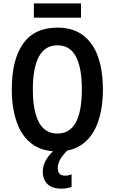

<svg xmlns="http://www.w3.org/2000/svg" viewBox="-20 -889 681 1140"><path d="M591 -358Q591 -248 562 -165Q533 -82 473.5 -36Q414 10 321 10Q227 10 167 -36.5Q107 -83 78.5 -166.5Q50 -250 50 -359Q50 -535 117.5 -630Q185 -725 321 -725Q414 -725 474 -679Q534 -633 562.5 -550.5Q591 -468 591 -358ZM175 -358Q175 -230 211 -163Q247 -96 321 -96Q466 -96 466 -358Q466 -487 430.5 -553.5Q395 -620 321 -620Q247 -620 211 -553Q175 -486 175 -358ZM461 -869V-784H181V-869ZM323 109Q323 154 366 154Q379 154 388.5 151.5Q398 149 405 146V220Q394 225 379 228Q364 231 344 231Q290 231 262 204Q234 177 234 129Q234 91 258 53Q282 15 324 -15L384 0Q351 33 337 58Q323 83 323 109Z"/></svg>

Font: Noto Sans Condensed SemiBold
Style: Regular
Weight: 600
Width: 3
Designer: Monotype Design Team
Foundry: Monotype Imaging Inc.
Version: Version 2.013; ttfautohint (v1.8.4.7-5d5b)